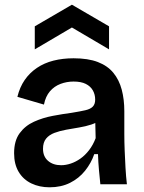

<svg xmlns="http://www.w3.org/2000/svg" viewBox="-20 -784 612 817"><path d="M191 13Q148 13 113.5 -3.5Q79 -20 59.5 -52.5Q40 -85 40 -132Q40 -185 63.5 -217Q87 -249 124.5 -266Q162 -283 204.5 -291Q247 -299 285 -304Q322 -310 343.5 -315Q365 -320 375 -330.5Q385 -341 385 -360Q385 -382 375 -399.5Q365 -417 345 -427Q325 -437 293 -437Q264 -437 237.5 -427Q211 -417 192.5 -395.5Q174 -374 167 -339L54 -372Q64 -413 85 -443.5Q106 -474 137 -495Q168 -516 207.5 -526Q247 -536 293 -536Q355 -536 396.5 -520Q438 -504 462.5 -474Q487 -444 498 -402.5Q509 -361 509 -311V-214Q509 -180 510.5 -143.5Q512 -107 514 -70.5Q516 -34 520 0H407Q404 -29 401 -61.5Q398 -94 397 -128H381Q368 -90 342 -57.5Q316 -25 278 -6Q240 13 191 13ZM240 -81Q260 -81 281 -88Q302 -95 322 -109Q342 -123 359 -145Q376 -167 387 -196L385 -280L410 -276Q393 -262 368.5 -254Q344 -246 316.5 -241.5Q289 -237 261.5 -232Q234 -227 211.5 -218.5Q189 -210 176 -194Q163 -178 163 -151Q163 -118 184.5 -99.5Q206 -81 240 -81ZM128 -574V-672L286 -764L444 -672V-574L286 -667Z"/></svg>

Font: Bricolage Grotesque SemiBold
Style: Regular
Weight: 600
Designer: Mathieu Triay
Foundry: Atelier Triay
Version: Version 1.000;gftools[0.9.30]